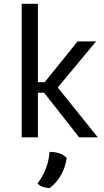

<svg xmlns="http://www.w3.org/2000/svg" viewBox="-20 -713 540 997"><path d="M92.8 0H176.8V-231.4H209L391.1 0H487.8L279.8 -258.8L479 -498H382.8L211.9 -286.1H176.8V-693.4H92.8ZM236.8 75.7C232.4 171.9 174.8 239.3 174.8 239.3C192.9 262.7 237.3 263.7 237.3 263.7C237.3 263.7 311 216.3 326.2 107.9C299.8 73.7 238.8 75.7 236.8 75.7Z"/></svg>

Font: Basic
Style: Regular
Weight: 400
Designer: Magnus Gaarde
Foundry: Magnus Gaarde
Version: Version 1.001